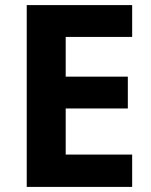

<svg xmlns="http://www.w3.org/2000/svg" viewBox="-20 -734 592 754"><path d="M499 0H85V-714H499V-589H238V-433H482V-308H238V-127H499Z"/></svg>

Font: Noto Sans Khmer UI
Style: Bold
Weight: 700
Designer: Danh Hong and the Monotype Design Team
Foundry: Monotype Imaging Inc.
Version: Version 2.002; ttfautohint (v1.8.4.7-5d5b)